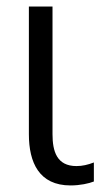

<svg xmlns="http://www.w3.org/2000/svg" viewBox="-20 -550 331 585"><path d="M195 15C224 15 251 9 266 3V-55C248 -48 231 -44 213 -44C153 -44 140 -89 140 -141V-530H68V-141C68 -55 99 15 195 15Z"/></svg>

Font: Cheyenne Sans Light
Style: Regular
Weight: 300
Designer: The Public Sans project authors (U.S. Web Design System), Libre Franklin designed by Pablo Impallari and Rodrigo Fuenzal
Foundry: The Cheyenne Sans Project Authors
Version: Version 2.007